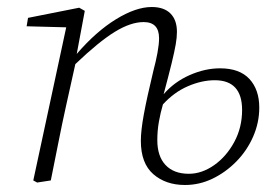

<svg xmlns="http://www.w3.org/2000/svg" viewBox="-20 -515 794 548"><path d="M429 -115Q429 -69 452.5 -44Q476 -19 519 -19Q556 -19 591 -43.5Q626 -68 648.5 -109.5Q671 -151 671 -201Q671 -286 593 -286Q556 -286 516.5 -269Q477 -252 445 -217Q438 -193 433.5 -167.5Q429 -142 429 -115ZM508 13Q453 13 417.5 -18Q382 -49 382 -113Q382 -142 390.5 -188.5Q399 -235 418 -314Q425 -340 429.5 -364.5Q434 -389 434 -406Q434 -452 390 -452Q353 -452 307.5 -424Q262 -396 195 -332L169 -215Q157 -161 146.5 -107.5Q136 -54 125 0L86 6L75 0L169 -437L56 -440L60 -464L206 -493L222 -484L199 -361Q254 -425 311 -460Q368 -495 413 -495Q448 -495 466.5 -476.5Q485 -458 485 -424Q485 -408 481.5 -388Q478 -368 470 -335Q462 -302 447 -246Q477 -281 521 -300.5Q565 -320 608 -320Q664 -320 692 -289.5Q720 -259 720 -208Q720 -165 702.5 -125Q685 -85 654.5 -54Q624 -23 586.5 -5Q549 13 508 13Z"/></svg>

Font: Source Serif 4 SmText Light
Style: Italic
Weight: 300
Italic angle: -12°
Designer: Frank Grießhammer
Foundry: Adobe
Version: Version 4.005;hotconv 1.1.0;makeotfexe 2.6.0